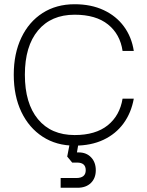

<svg xmlns="http://www.w3.org/2000/svg" viewBox="-20 -680 696 907"><path d="M311 -10 297.5 59.5 321 88H344Q385 88 385 124Q385 161 340 161H266.5V207H346Q386 207 409.2 184.5Q432.5 162 432.5 124Q432.5 86.5 410.2 63.2Q388 40 352 40H343.5L352 -10ZM45 -327Q45 -226.5 81 -151.2Q117 -76 181.8 -34Q246.5 8 332.5 8Q410 8 468.5 -19.5Q527 -47 563.5 -97Q600 -147 612 -214H559Q546 -134 488.8 -88Q431.5 -42 332.5 -42Q221.5 -42 159.5 -116.8Q97.5 -191.5 97.5 -327Q97.5 -461.5 159.5 -536Q221.5 -610.5 332.5 -610.5Q433 -610.5 490.2 -564.5Q547.5 -518.5 559 -439.5H612Q602 -505 565.5 -554.8Q529 -604.5 469.8 -632.2Q410.5 -660 332.5 -660Q246 -660 181.2 -618.5Q116.5 -577 80.8 -502Q45 -427 45 -327Z"/></svg>

Font: Overused Grotesk Light
Style: Regular
Weight: 300
Designer: RandomMaerks
Version: Version 0.005